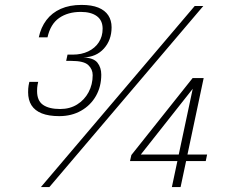

<svg xmlns="http://www.w3.org/2000/svg" viewBox="-20 -762 940 782"><path d="M319.5 -528Q361 -526.5 376.8 -506.8Q392.5 -487 392.5 -458Q392.5 -409.5 370.8 -371.2Q349 -333 310.2 -311Q271.5 -289 221.5 -289Q178.5 -289 150.2 -300.2Q122 -311.5 108.2 -333.2Q94.5 -355 94.5 -386.5Q94.5 -402.5 96.5 -414Q98.5 -425.5 99.5 -428.5H135.5Q134.5 -425 132.8 -415.2Q131 -405.5 131 -391Q131 -351.5 155.5 -334.8Q180 -318 225 -318Q264.5 -318 294.2 -336.5Q324 -355 340.8 -386.5Q357.5 -418 357.5 -456Q357.5 -480 339.5 -497Q321.5 -514 270.5 -514H249.5L255 -539.5H276Q312 -539.5 339.5 -552.8Q367 -566 382.5 -589.8Q398 -613.5 398 -645Q398 -679 374.5 -696.2Q351 -713.5 309 -713.5Q256.5 -713.5 221 -688.8Q185.5 -664 173.5 -610H138Q146.5 -650.5 169 -680.2Q191.5 -710 227.5 -726Q263.5 -742 312 -742Q353.5 -742 380.5 -731Q407.5 -720 421 -699.5Q434.5 -679 434.5 -651Q434.5 -599 403.2 -564.2Q372 -529.5 319.5 -528ZM146.5 0 773 -737.5H808L181 0ZM680 0 702.5 -106H509.5L515 -130.5L764.5 -444H809.5L743.5 -132.5H823.5L818 -106H738L715.5 0ZM541.5 -117.5 532.5 -132.5H708L768.5 -417L776.5 -415Z"/></svg>

Font: Epilogue ExtraLight
Style: Italic
Weight: 250
Italic angle: -12°
Designer: Tyler Finck
Foundry: Etcetera Type Co
Version: Version 2.112